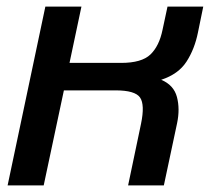

<svg xmlns="http://www.w3.org/2000/svg" viewBox="-20 -560 644 580"><path d="M3 0 117 -540H226L190 -370H346Q408 -370 434.5 -395.5Q461 -421 471 -470L486 -540H594L578 -462Q568 -412 543.5 -374Q519 -336 467 -319Q505 -303 514.5 -267Q524 -231 515 -188L475 0H367L406 -186Q418 -244 403 -265.5Q388 -287 329 -287H173L112 0Z"/></svg>

Font: Kanit
Style: Italic
Weight: 400
Italic angle: -12°
Designer: Katatrad Team
Foundry: CadsonDemak
Version: Version 2.000; ttfautohint (v1.8.3)